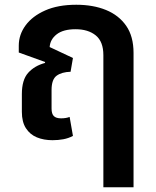

<svg xmlns="http://www.w3.org/2000/svg" viewBox="-20 -580 656 808"><path d="M415 208V-100H542V208ZM201 10Q164 10 135 -2Q106 -14 89 -40.5Q72 -67 72 -109V-184Q72 -244 98.5 -273.5Q125 -303 169 -315L170 -319L59 -359V-388Q59 -434 87.5 -473Q116 -512 170 -536Q224 -560 301 -560Q372 -560 426 -538Q480 -516 511 -471.5Q542 -427 542 -357V0H415V-348Q415 -405 383 -431Q351 -457 298 -457Q246 -457 218.5 -435.5Q191 -414 189 -382L287 -336L277 -278Q240 -277 218.5 -261.5Q197 -246 197 -201V-123Q197 -101 206.5 -91.5Q216 -82 237 -82Q247 -82 256.5 -83.5Q266 -85 273 -88L287 -8Q268 2 246.5 6Q225 10 201 10Z"/></svg>

Font: Noto Sans Thai SemiBold
Style: Regular
Weight: 600
Version: Version 2.001